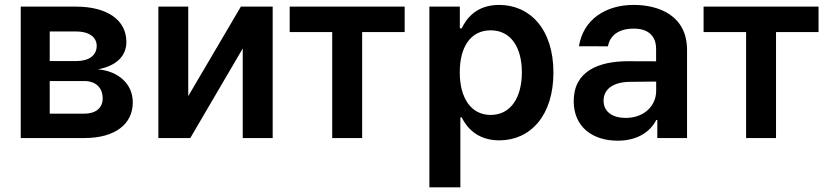

<svg xmlns="http://www.w3.org/2000/svg" viewBox="-20 -573 3454 797"><path d="M66.1 0H330.3C458.1 0 531.2 -57.9 531.2 -148.1C531.2 -224.4 471.9 -277.7 386.4 -285.2C459.2 -298.7 504.6 -337.4 504.6 -398.8C504.6 -490.8 424 -545.5 295.1 -545.5H66.1ZM186.4 -101.2V-236.5H330.3C377.5 -236.5 406.2 -209.2 406.2 -164.1C406.2 -125 377.5 -101.2 330.3 -101.2ZM186.4 -319.6V-442.5H295.1C348.7 -442.5 381.4 -419.7 381.4 -382.5C381.4 -343.4 349.8 -319.6 297.6 -319.6Z M761.4 -174V-545.5H637.4V0H769.9L987.6 -371.8V0H1111.9V-545.5H979.8Z M1182.5 -440H1359V0H1483.3V-440H1659.8V-545.5H1182.5Z M1762.4 204.5H1891V-85.9H1896.3C1916.5 -46.2 1958.8 9.6 2052.6 9.6C2181.1 9.6 2277.3 -92.3 2277.3 -272C2277.3 -453.8 2178.3 -552.6 2052.2 -552.6C1956 -552.6 1915.8 -494.7 1896.3 -455.3H1888.8V-545.5H1762.4ZM1888.5 -272.7C1888.5 -378.6 1933.9 -447.1 2016.7 -447.1C2102.3 -447.1 2146.3 -374.3 2146.3 -272.7C2146.3 -170.5 2101.6 -95.9 2016.7 -95.9C1934.7 -95.9 1888.5 -166.9 1888.5 -272.7Z M2544 11C2629.6 11 2680.8 -29.1 2704.2 -74.9H2708.5V0H2832V-365.1C2832 -509.2 2714.5 -552.6 2610.4 -552.6C2495.7 -552.6 2401.3 -493.6 2383.2 -381L2503.6 -380.7C2512.1 -426.5 2548.3 -454.2 2611.2 -454.2C2670.8 -454.2 2703.5 -423.7 2703.5 -370V-318.5L2589.1 -318.9C2462 -319.2 2361.5 -275.9 2361.5 -153.1C2361.5 -45.8 2440 11 2544 11ZM2485.4 -155.2C2485.4 -204.5 2527.7 -232.6 2594.5 -233.3L2703.8 -234.4V-195.7C2703.8 -134.9 2654.8 -83.5 2577.4 -83.5C2523.8 -83.5 2485.4 -108 2485.4 -155.2Z M2900.6 -440H3077.1V0H3201.3V-440H3377.8V-545.5H2900.6Z"/></svg>

Font: Margiela Sans Semi Bold
Style: Regular
Weight: 600
Designer: Stefan Endress, Andreas Faust
Version: Version 1.100;FEAKit 1.0